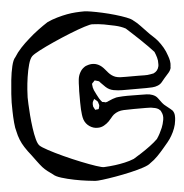

<svg xmlns="http://www.w3.org/2000/svg" viewBox="-103 -832 924 962"><g transform="rotate(-5 359.0 -351.5)"><path d="M632 -367H513Q491 -367 468.5 -371Q446 -375 429 -391Q423 -396 417.5 -402.5Q412 -409 406 -414Q403 -419 398 -422L388 -425Q386 -425 382.5 -426.5Q379 -428 377 -427Q376 -427 374.5 -424.5Q373 -422 372 -421Q371 -420 368 -417.5Q365 -415 364 -413Q363 -410 364 -405Q365 -400 365 -397Q365 -393 367 -388.5Q369 -384 370 -379Q375 -368 380.5 -357.5Q386 -347 392 -336Q394 -332 396.5 -329.5Q399 -327 401 -323Q403 -322 404 -320Q405 -318 406 -317Q408 -316 411 -316Q414 -316 415 -316Q417 -315 420.5 -314Q424 -313 426 -314Q429 -314 432 -315.5Q435 -317 437 -318Q445 -321 452.5 -324.5Q460 -328 468 -330Q478 -334 489 -334.5Q500 -335 510 -336Q533 -337 556 -336.5Q579 -336 601 -336Q615 -336 631 -335.5Q647 -335 660 -330Q677 -324 686 -311.5Q695 -299 705 -286Q713 -276 723.5 -268.5Q734 -261 744 -252L754 -243Q762 -232 763 -218.5Q764 -205 762 -192Q760 -173 753 -154Q746 -135 736 -118Q727 -102 715 -87.5Q703 -73 691 -59Q675 -40 657.5 -22Q640 -4 619 10Q610 19 581.5 28.5Q553 38 515.5 46.5Q478 55 440.5 61.5Q403 68 374.5 71.5Q346 75 337 74Q326 73 297 69.5Q268 66 233 59Q198 52 169 43Q140 34 129 23Q116 14 103 4Q90 -6 79 -18Q66 -33 54 -49.5Q42 -66 30 -82Q12 -104 -2 -126Q-26 -163 -35 -208Q-40 -223 -42.5 -252Q-45 -281 -45.5 -310Q-46 -339 -46 -354Q-46 -365 -44 -396.5Q-42 -428 -38 -466Q-34 -504 -26.5 -535.5Q-19 -567 -8 -578Q6 -601 26.5 -623Q47 -645 69 -664Q92 -685 119 -705Q146 -725 168 -739Q191 -750 219 -758Q247 -766 269 -770Q291 -774 313 -775.5Q335 -777 357 -777Q366 -777 390.5 -773Q415 -769 446.5 -762Q478 -755 509 -746Q540 -737 564.5 -727.5Q589 -718 598 -709Q616 -696 631 -679.5Q646 -663 662 -647Q674 -634 687 -622.5Q700 -611 711 -598Q725 -581 736.5 -561Q748 -541 755 -519Q760 -506 762.5 -492.5Q765 -479 763 -465Q762 -463 762.5 -460Q763 -457 762 -455Q758 -442 747.5 -431Q737 -420 728 -409Q720 -399 711.5 -389Q703 -379 690 -374Q678 -369 663 -368Q648 -367 632 -367ZM561 -268Q539 -268 510 -267Q481 -266 459 -249Q451 -242 444.5 -233.5Q438 -225 430 -217Q419 -206 404.5 -198Q390 -190 374 -190Q352 -189 332.5 -202Q313 -215 305 -237Q301 -249 299.5 -262.5Q298 -276 297 -289Q296 -306 296 -324Q296 -342 296 -359Q296 -370 296 -381Q296 -392 297 -402Q297 -420 299 -439Q301 -458 310 -474Q318 -489 331 -498Q336 -502 341 -504Q346 -506 353 -508Q390 -518 420 -493Q428 -486 435 -477.5Q442 -469 449 -461Q464 -444 483 -437Q495 -433 508 -432.5Q521 -432 534 -432H598Q613 -432 628.5 -431.5Q644 -431 659 -434Q663 -435 667 -435.5Q671 -436 675 -437Q697 -447 702 -470Q703 -473 703 -476.5Q703 -480 703 -484Q704 -499 699.5 -514.5Q695 -530 689 -544Q679 -555 661.5 -573Q644 -591 624 -610Q604 -629 585.5 -646Q567 -663 556 -673Q534 -685 503 -692Q472 -699 449 -703Q420 -708 391 -709Q382 -710 350.5 -700Q319 -690 276.5 -673Q234 -656 191.5 -637Q149 -618 117.5 -601.5Q86 -585 77 -576Q66 -565 58 -536.5Q50 -508 45 -474Q40 -440 38 -411.5Q36 -383 36 -372Q36 -363 37 -338.5Q38 -314 40.5 -282Q43 -250 47.5 -217.5Q52 -185 58.5 -160.5Q65 -136 74 -127Q83 -118 114.5 -101Q146 -84 188.5 -64.5Q231 -45 273.5 -28Q316 -11 347.5 -0.5Q379 10 388 9Q402 8 416.5 7Q431 6 444 4Q467 1 492 -4.5Q517 -10 539 -19Q554 -28 577.5 -43Q601 -58 624.5 -75.5Q648 -93 663 -108Q672 -121 679 -134.5Q686 -148 692 -162Q699 -179 703 -201Q707 -223 698 -240Q697 -242 695.5 -245.5Q694 -249 692 -250Q686 -257 677 -260.5Q668 -264 659 -265Q651 -267 641.5 -267.5Q632 -268 622 -268ZM359 -298 365 -286Q366 -285 366.5 -283.5Q367 -282 368 -281Q369 -280 372 -281Q375 -282 376 -282Q378 -282 381 -282Q384 -282 385 -283Q387 -284 386.5 -285.5Q386 -287 387 -288Q388 -291 389 -295Q390 -299 390 -302Q390 -304 389 -306Q388 -308 388 -309Q387 -312 386 -316Q385 -320 383 -322Q382 -324 379 -326Q376 -328 374 -330Q373 -330 371 -332.5Q369 -335 368 -335Q367 -335 365.5 -332Q364 -329 364 -329Q363 -327 361 -324Q359 -321 359 -319Q358 -315 358 -310Q358 -305 359 -298Z"/></g></svg>

Font: Rubik Vinyl
Style: Regular
Weight: 400
Designer: Hubert and Fischer, NaN
Foundry: Hubert and Fischer, NaN
Version: Version 2.200